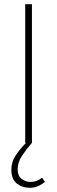

<svg xmlns="http://www.w3.org/2000/svg" viewBox="-20 -680 272 914"><path d="M122 214Q86 214 60 193.5Q34 173 34 128Q34 90 55.5 58.5Q77 27 104 0H100V-660H132V0Q107 28 85.5 60.5Q64 93 64 126Q64 157 83 171.5Q102 186 124 186Q141 186 154 181Q167 176 180 166L194 186Q182 196 163.5 205Q145 214 122 214Z"/></svg>

Font: SourceSans3VF
Style: Regular
Weight: 200
Designer: Paul D. Hunt
Foundry: Adobe
Version: Version 3.052;hotconv 1.1.0;makeotfexe 2.6.0